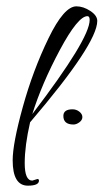

<svg xmlns="http://www.w3.org/2000/svg" viewBox="-20 -547 327 606"><path d="M82 23 98 18Q103 18 103 23Q103 39 68 39Q20 39 20 -41Q20 -94 52 -209.5Q84 -325 133 -426Q182 -527 221 -527Q243 -527 265 -512.5Q287 -498 287 -481Q287 -409 75 -161Q58 -87 58 -32Q58 23 82 23ZM263 -484Q263 -496 256 -496Q226 -496 169 -389.5Q112 -283 82 -187Q263 -424 263 -484ZM212 -154Q180 -154 180 -181Q180 -202 209 -202Q221 -202 230.5 -194.5Q240 -187 240 -177.5Q240 -168 230.5 -161Q221 -154 212 -154Z"/></svg>

Font: Qwigley
Style: Regular
Weight: 400
Designer: Robert E. Leuschke
Foundry: Robert E. Leuschke
Version: Version 1.003